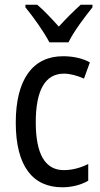

<svg xmlns="http://www.w3.org/2000/svg" viewBox="-20 -879 427 816"><path d="M190 -699H271C293 -745 341 -808 373 -848V-859H323C289 -828 265 -804 230 -766C199 -800 166 -836 138 -859H88V-848C124 -804 167 -743 190 -699ZM245 -83C284 -83 325 -93 355 -111V-182C323 -166 288 -156 251 -156C172 -156 132 -224 132 -359C132 -496 172 -566 252 -566C279 -566 310 -557 337 -545L362 -614C333 -630 294 -640 248 -640C119 -640 47 -541 47 -358C47 -173 119 -83 245 -83Z"/></svg>

Font: Noto Sans Kannada UI Condensed
Style: Regular
Weight: 400
Width: 3
Designer: Jelle Bosma - Monotype Design Team
Foundry: Monotype Imaging Inc.
Version: Version 2.005